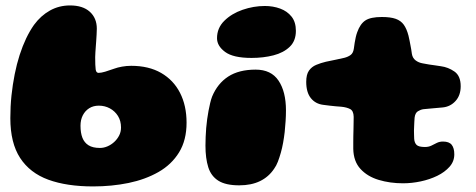

<svg xmlns="http://www.w3.org/2000/svg" viewBox="-20 -661 1751 706"><path d="M322.5 24.5Q225.5 24.5 157.8 -0.2Q90 -25 54 -80.2Q18 -135.5 18 -226.5Q18 -269.5 22.2 -309.8Q26.5 -350 34 -387.8Q41.5 -425.5 52.2 -458.8Q63 -492 76.2 -519.8Q89.5 -547.5 105 -569.5Q130 -603.5 163.5 -622.2Q197 -641 237.5 -641Q284.5 -641 310.2 -617.8Q336 -594.5 336 -555.5Q336 -544.5 335.2 -533.5Q334.5 -522.5 333.8 -511Q333 -499.5 332.2 -489Q331.5 -478.5 330.8 -469Q330 -459.5 330 -451Q330 -418.5 331.8 -405.8Q333.5 -393 342.5 -393Q352 -393 367 -397.5Q382 -402 400 -408.5Q412 -413 428.8 -416Q445.5 -419 462.5 -419Q527 -419 572.5 -392.8Q618 -366.5 642 -319.5Q666 -272.5 666 -210Q666 -145.5 638.5 -100.8Q611 -56 562.8 -28.5Q514.5 -1 452.8 11.8Q391 24.5 322.5 24.5ZM347.5 -117Q361.5 -117 375 -122.8Q388.5 -128.5 399.8 -138.8Q411 -149 418 -162.5Q425 -176 425 -192Q425 -216.5 413.8 -234.5Q402.5 -252.5 384 -262.5Q365.5 -272.5 343.5 -272.5Q323 -272.5 308 -263Q293 -253.5 284.5 -237Q276 -220.5 276 -198.5Q276 -172.5 283 -154.5Q290 -136.5 305.5 -126.8Q321 -117 347.5 -117Z M859.5 20.5Q810 20.5 783 3.5Q756 -13.5 745.8 -46.2Q735.5 -79 735.5 -125.5Q735.5 -141 736.2 -157.5Q737 -174 738.2 -190.5Q739.5 -207 741.8 -223Q744 -239 746.8 -253.8Q749.5 -268.5 752.8 -282Q756 -295.5 760 -306Q780 -354 819.2 -379.5Q858.5 -405 920 -405Q977 -405 1004.2 -364.5Q1031.5 -324 1031.5 -255Q1031.5 -236 1030.2 -215.8Q1029 -195.5 1026.8 -175.5Q1024.5 -155.5 1021 -136Q1017.5 -116.5 1012.5 -99Q1007.5 -81.5 1001.8 -66.5Q996 -51.5 988 -40.5Q968 -10.5 936 5Q904 20.5 859.5 20.5ZM905 -448Q837.5 -448 807.8 -470Q778 -492 778 -520.5Q778 -558 804.8 -584.5Q831.5 -611 872 -625Q912.5 -639 954 -639Q984 -639 1010 -629.5Q1036 -620 1052 -600Q1068 -580 1068 -547.5Q1068 -510.5 1045.2 -488.8Q1022.5 -467 985.5 -457.5Q948.5 -448 905 -448Z M1462 13Q1414 13 1372.5 0.5Q1331 -12 1305.5 -39.8Q1280 -67.5 1279 -113.5Q1279 -124.5 1279 -136.5Q1279 -148.5 1279.2 -161Q1279.5 -173.5 1279.8 -185.5Q1280 -197.5 1280.2 -209.2Q1280.5 -221 1280.5 -231.5Q1280 -253.5 1267.5 -260Q1255 -266.5 1235.5 -268.5Q1225 -269.5 1214.2 -270.2Q1203.5 -271 1192.2 -272.5Q1181 -274 1168.5 -275.5Q1140 -279 1123 -300.2Q1106 -321.5 1106 -360Q1106 -387 1116 -401.2Q1126 -415.5 1142.8 -422.5Q1159.5 -429.5 1178.5 -434Q1199 -438 1216 -441.8Q1233 -445.5 1246.5 -448.5Q1260 -452 1269.2 -458.8Q1278.5 -465.5 1281 -481.5Q1282.5 -493 1284.2 -503.8Q1286 -514.5 1288.2 -524.5Q1290.5 -534.5 1293.5 -542.5Q1304.5 -573.5 1323.8 -586Q1343 -598.5 1384 -598.5Q1416 -598.5 1435 -591.8Q1454 -585 1464.8 -570Q1475.5 -555 1482 -530Q1484.5 -519 1486.2 -510.8Q1488 -502.5 1489.2 -495Q1490.5 -487.5 1492 -480Q1493.5 -472.5 1494.5 -463Q1497 -447.5 1508.2 -439Q1519.5 -430.5 1534.5 -428Q1547 -425.5 1557.8 -423.8Q1568.5 -422 1579 -420.8Q1589.5 -419.5 1601 -417.5Q1628 -414 1651 -398Q1674 -382 1674 -344Q1674 -310.5 1655.2 -289.8Q1636.5 -269 1608.5 -266Q1588.5 -264 1569.2 -262.5Q1550 -261 1537 -259.5Q1526.5 -258 1516.5 -251.8Q1506.5 -245.5 1504.5 -228Q1504 -220.5 1503.5 -212.5Q1503 -204.5 1502.8 -196.5Q1502.5 -188.5 1502.2 -180.5Q1502 -172.5 1502.5 -165.2Q1503 -158 1503 -150.5Q1504 -136 1511.8 -128.2Q1519.5 -120.5 1542.5 -120.5Q1556 -120.5 1566.2 -125.5Q1576.5 -130.5 1586.2 -135.5Q1596 -140.5 1609 -140.5Q1631.5 -140.5 1641 -128.5Q1650.5 -116.5 1650.5 -93.5Q1650.5 -67.5 1633 -47.8Q1615.5 -28 1587.8 -14.5Q1560 -1 1527 6Q1494 13 1462 13Z"/></svg>

Font: Gluten ExtraBold
Style: Regular
Weight: 800
Designer: Tyler Finck
Foundry: Etcetera Type Company
Version: Version 1.300